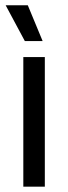

<svg xmlns="http://www.w3.org/2000/svg" viewBox="-20 -703 256 723"><path d="M67.8 0V-488.2H148.8V0ZM84.7 -683.1 140.2 -549.2V-548.4H73.5L1.7 -682.4V-683.1Z"/></svg>

Font: Anek Odia Medium
Style: Regular
Weight: 500
Designer: Yesha Goshar & Mahesh Sahu (Odia), Yesha Goshar (Latin)
Foundry: Ek Type
Version: Version 1.003